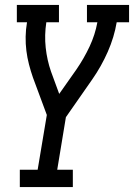

<svg xmlns="http://www.w3.org/2000/svg" viewBox="-20 -550 541 775"><path d="M60 205V135H132L169 -86L113 -237Q104 -263 97 -290Q90 -317 86.5 -345Q83 -373 83.5 -402Q84 -431 89 -460H48V-530H218V-460H167Q159 -408 164.5 -357.5Q170 -307 186 -261L219 -171L288 -269Q319 -314 341.5 -362Q364 -410 373 -460H331V-530H501V-460H451Q441 -400 415 -341Q389 -282 352 -229L246 -77L211 135H274V205Z"/></svg>

Font: Iosevka Curly Slab Oblique
Style: Regular
Weight: 400
Italic angle: -9°
Monospace: yes
Designer: Belleve Invis
Foundry: Belleve Invis
Version: Version 11.1.0; ttfautohint (v1.8.3)